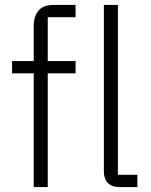

<svg xmlns="http://www.w3.org/2000/svg" viewBox="-20 -760 613 780"><path d="M117 -462H29V-512H117V-655Q117 -694 136.5 -717Q156 -740 197 -740H287V-690H174V-512H287V-462H174V0H117ZM465 0Q434 0 418 -17Q402 -34 402 -62V-740H459V-50H538V0Z"/></svg>

Font: IBM Plex Sans Devanagari Light
Style: Regular
Weight: 300
Designer: Mike Abbink, Paul van der Laan, Pieter van Rosmalen, Erin McLaughlin
Foundry: Bold Monday
Version: Version 1.1